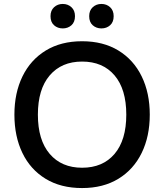

<svg xmlns="http://www.w3.org/2000/svg" viewBox="-20 -941 832 973"><path d="M53 -360Q53 -470 94 -554Q135 -638 212 -685Q289 -732 396 -732Q503 -732 580 -685Q657 -638 698 -554Q739 -470 739 -360Q739 -250 698 -166Q657 -82 580 -35Q503 12 396 12Q288 12 211 -35Q134 -82 93.5 -166Q53 -250 53 -360ZM172 -360Q172 -231 232 -161Q292 -91 396 -91Q501 -91 560.5 -161Q620 -231 620 -360Q620 -489 560.5 -559Q501 -629 396 -629Q292 -629 232 -559Q172 -489 172 -360ZM494 -797Q468 -797 450 -813Q432 -829 432 -859Q432 -888 450 -904.5Q468 -921 494 -921Q520 -921 538 -904.5Q556 -888 556 -859Q556 -829 538 -813Q520 -797 494 -797ZM298 -797Q272 -797 254 -813Q236 -829 236 -859Q236 -888 254 -904.5Q272 -921 298 -921Q324 -921 342 -904.5Q360 -888 360 -859Q360 -829 342 -813Q324 -797 298 -797Z"/></svg>

Font: Kufam Medium
Style: Regular
Weight: 500
Designer: Wael Morcos, Artur Schmal
Foundry: Original Type
Version: Version 1.300; ttfautohint (v1.8.3)